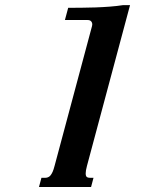

<svg xmlns="http://www.w3.org/2000/svg" viewBox="-20 -747 626 767"><path d="M327.6 -85Q324.7 -74.7 323.5 -67.1Q322.3 -59.6 322.3 -54.2Q322.3 -43.5 326.9 -40Q331.5 -36.6 340.3 -36.6H353.5L343.8 0H135.7L145.5 -36.6H159.2Q165.5 -36.6 171.1 -38.6Q176.8 -40.5 181.4 -45.9Q186 -51.3 190.2 -60.5Q194.3 -69.8 198.2 -85L347.7 -643.1Q348.6 -647 348.6 -649.4Q348.6 -656.7 344 -661.9Q339.4 -667 330.1 -667H239.3L252.4 -715.8Q275.9 -715.8 304 -716.1Q332 -716.3 360.8 -717.3Q389.6 -718.3 418.5 -720.5Q447.3 -722.7 472.2 -726.6H499.5Z"/></svg>

Font: Arian AMU Serif
Style: Bold Italic
Weight: 700
Italic angle: -15°
Designer: Ruben Hakobyan (Tarumian)
Foundry: Ruben Hakobyan (Tarumian)
Version: Version 1.002